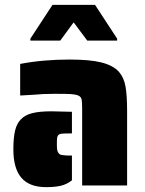

<svg xmlns="http://www.w3.org/2000/svg" viewBox="-20 -763 598 790"><path d="M318 -316Q318 -342 316 -353Q314 -364 304 -369Q295 -374 270 -376Q255 -377 205 -377Q157 -377 116 -373L63 -370V-500Q157 -518 266 -518Q350 -518 397.5 -506Q445 -494 469 -468Q490 -444 496.5 -407Q503 -370 503 -304V0H318ZM35 -148Q35 -196 42 -225.5Q49 -255 66 -272Q83 -290 113 -297.5Q143 -305 192 -305L276 -303V-214H266Q243 -214 236 -213Q216 -212 215 -194Q214 -188 214 -169Q214 -154 215.5 -146Q217 -138 221 -133Q226 -126 236 -125Q250 -123 266 -123H276V-21Q254 -4 229.5 1.5Q205 7 170 7Q101 7 68 -31.5Q35 -70 35 -148ZM105 -604 196 -743H371L462 -604V-596H339L283 -671L228 -596H105Z"/></svg>

Font: Saira Stencil
Style: Regular
Weight: 400
Designer: Hector Gatti with collaboration of the Omnibus-Type team
Foundry: Omnibus-Type
Version: Version 1.003